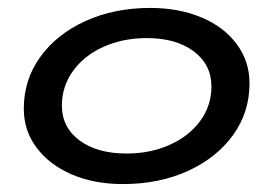

<svg xmlns="http://www.w3.org/2000/svg" viewBox="-20 -454 702 484"><path d="M40 -180Q40 -253 81.5 -310.5Q123 -368 195.5 -401Q268 -434 359 -434Q431 -434 488 -410Q545 -386 577 -342.5Q609 -299 609 -244Q609 -171 567.5 -113.5Q526 -56 453.5 -23Q381 10 290 10Q217 10 160.5 -14.5Q104 -39 72 -82Q40 -125 40 -180ZM513 -236Q513 -291 468.5 -324.5Q424 -358 350 -358Q290 -358 241 -336Q192 -314 164 -275Q136 -236 136 -188Q136 -133 180.5 -100Q225 -67 299 -67Q359 -67 408 -89Q457 -111 485 -149.5Q513 -188 513 -236Z"/></svg>

Font: Sarabun Medium
Style: Italic
Weight: 500
Italic angle: -10°
Designer: Suppakit Chalermlarp | Katatrad Co.,Ltd.
Foundry: Cadson Demak Co.,Ltd.
Version: Version 1.000; ttfautohint (v1.6)